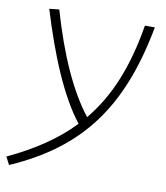

<svg xmlns="http://www.w3.org/2000/svg" viewBox="-104 -592 774 893"><g transform="rotate(10 283.0 -145.5)"><path d="M-1 230.5C322.8 88.9 483.4 -129.9 555.7 -517.6H508.8C476.1 -319.3 416 -170.4 317.9 -51.8C234.9 -158.2 163.6 -314.5 103.5 -522.5L57.1 -517.6C120.6 -308.6 194.8 -128.4 284.2 -14.6C205.6 67.9 106 134.8 -20 193.8Z"/></g></svg>

Font: Cascadia Code PL ExtraLight
Style: Italic
Weight: 200
Italic angle: -10°
Monospace: yes
Designer: Aaron Bell
Foundry: Saja Typeworks
Version: Version 2404.023